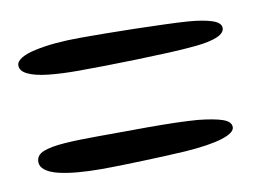

<svg xmlns="http://www.w3.org/2000/svg" viewBox="-44 -507 549 397"><g transform="rotate(-10 231.0 -308.5)"><path d="M128.5 -379.5Q92.5 -379.5 65.5 -382.5Q38.5 -385.5 23.5 -392.8Q8.5 -400 8.5 -411.5Q8.5 -420 19 -426.5Q29.5 -433 48.5 -437.2Q67.5 -441.5 92.2 -443.8Q117 -446 146 -446Q165.5 -446 194.8 -445.8Q224 -445.5 257 -444.8Q290 -444 320.2 -443Q350.5 -442 371 -440.5Q402 -438 420 -432Q438 -426 438 -415Q438 -404.5 422.5 -397.8Q407 -391 377.5 -388Q352.5 -385.5 319.5 -384Q286.5 -382.5 250.8 -381.5Q215 -380.5 183 -380Q151 -379.5 128.5 -379.5ZM140.5 -171Q114 -171 91 -173Q68 -175 50.8 -179.2Q33.5 -183.5 24 -190.8Q14.5 -198 14.5 -208Q14.5 -222.5 30.5 -228.8Q46.5 -235 75.5 -237Q104.5 -239 144 -239Q164 -239 192 -239.2Q220 -239.5 250.5 -239.5Q281 -239.5 308.5 -238.8Q336 -238 354.5 -236.5Q388.5 -233 405.8 -227Q423 -221 423 -209.5Q423 -197.5 395.8 -189Q368.5 -180.5 317.5 -177Q302.5 -176 279 -175Q255.5 -174 229 -173Q202.5 -172 179 -171.5Q155.5 -171 140.5 -171Z"/></g></svg>

Font: Gluten Light
Style: Regular
Weight: 300
Designer: Tyler Finck
Foundry: Etcetera Type Company
Version: Version 1.300